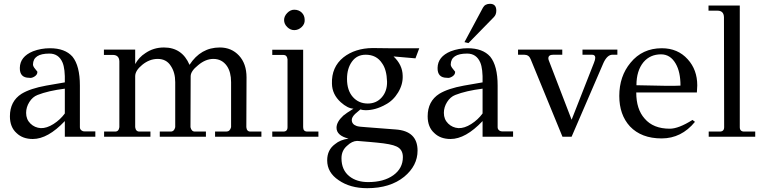

<svg xmlns="http://www.w3.org/2000/svg" viewBox="-20 -717 3994 1007"><path d="M480 -28V0H320V-82Q231 12 152 12Q99 12 67 -19Q32 -50 32 -107Q32 -186 93 -225Q139 -253 222 -268L320 -285Q322 -356 308 -389Q288 -436 239 -436Q154 -436 153 -379Q153 -369 164.5 -355.5Q176 -342 176 -341Q177 -326 161.5 -316Q146 -306 133 -309Q83 -309 84 -361Q85 -420 153 -448Q195 -464 242 -464Q321 -464 360 -420Q399 -372 399 -268V-50Q399 -40 406 -34Q413 -28 422 -28ZM320 -122V-252Q233 -241 177 -219Q151 -209 134 -182Q117 -155 117 -125Q117 -91 139.5 -69Q162 -47 194 -45Q225 -44 260.5 -66.5Q296 -89 320 -122Z M1351 -27V0H1108V-27H1167Q1186 -27 1192 -50V-286Q1192 -339 1170 -371Q1144 -408 1099 -408Q1058 -408 1019 -375Q980 -344 980 -317L979 -50Q984 -27 1002 -27H1060V0H818V-27H875Q894 -27 899 -50V-286Q899 -337 876 -371Q853 -408 807 -408Q764 -408 726 -377Q689 -347 689 -317V-50Q692 -27 711 -27H769V0H526V-27H584Q603 -27 606 -50V-395Q605 -429 571 -429H525V-457H689V-416V-381Q709 -417 742 -438Q785 -468 840 -468Q935 -468 974 -377Q1033 -468 1133 -468Q1194 -468 1233.5 -425.5Q1273 -383 1273 -311L1272 -50Q1274 -27 1293 -27Z M1578 -612Q1579 -591 1562 -575Q1545 -559 1523 -559Q1503 -559 1486.5 -575Q1470 -591 1470 -612Q1470 -632 1486.5 -649Q1503 -666 1523 -666Q1547 -666 1562.5 -651Q1578 -636 1578 -612ZM1570 -456V-50Q1570 -27 1592 -27H1650V0H1408V-27H1466Q1488 -27 1488 -50V-406Q1485 -429 1466 -429H1408V-456Z M2018 -464H2179L2159 -411L2044 -421Q2091 -377 2092 -320Q2094 -275 2068 -232Q2042 -189 2001 -168Q1949 -139 1898 -139Q1882 -139 1870 -143L1842 -119Q1825 -102 1825 -88Q1825 -65 1851 -56Q1863 -52 1899 -50L2055 -38Q2170 -30 2170 73Q2170 152 2100 210Q2026 270 1906 270Q1816 270 1756 228Q1696 188 1696 124Q1696 69 1737 39Q1764 16 1808 10Q1745 -6 1745 -47Q1745 -78 1781 -111Q1795 -123 1834 -147Q1804 -148 1767 -181Q1722 -222 1721 -278Q1718 -365 1781 -416Q1842 -464 1934 -465Q1987 -465 2018 -464ZM2010 -289Q2008 -352 1984 -385Q1955 -430 1898 -430Q1852 -430 1826 -394Q1800 -358 1800 -303Q1800 -243 1830.5 -208.5Q1861 -174 1909 -174Q1954 -174 1982.5 -206.5Q2011 -239 2010 -289ZM2093 107Q2093 66 2059 51Q2032 38 1957 31Q1955 31 1919.5 27.5Q1884 24 1853 22Q1826 23 1801 47Q1771 72 1771 113Q1771 175 1813 208Q1851 238 1911 238Q1993 238 2043 202Q2093 166 2093 107Z M2671 -28V0H2511V-82Q2422 12 2343 12Q2290 12 2258 -19Q2223 -50 2223 -107Q2223 -186 2284 -225Q2330 -253 2413 -268L2511 -285Q2513 -356 2499 -389Q2479 -436 2430 -436Q2345 -436 2344 -379Q2344 -369 2355.5 -355.5Q2367 -342 2367 -341Q2368 -326 2352.5 -316Q2337 -306 2324 -309Q2274 -309 2275 -361Q2276 -420 2344 -448Q2386 -464 2433 -464Q2512 -464 2551 -420Q2590 -372 2590 -268V-50Q2590 -40 2597 -34Q2604 -28 2613 -28ZM2511 -122V-252Q2424 -241 2368 -219Q2342 -209 2325 -182Q2308 -155 2308 -125Q2308 -91 2330.5 -69Q2353 -47 2385 -45Q2416 -44 2451.5 -66.5Q2487 -89 2511 -122ZM2583 -661Q2583 -640 2570 -627L2437 -491L2416 -496L2513 -677Q2524 -697 2550 -697Q2583 -697 2583 -661Z M3218 -457V-430H3192Q3165 -430 3145 -387L2978 0H2930L2763 -407Q2754 -430 2729 -430H2697V-457H2929V-430H2882Q2856 -430 2856 -411Q2856 -407 2858 -401L2978 -89L3095 -387Q3102 -404 3102 -414Q3102 -430 3085 -430H3035V-457Z M3635 -232H3317Q3317 -144 3361 -95Q3406 -42 3493 -42Q3539 -42 3612 -88L3625 -78Q3554 9 3450 9Q3344 9 3284 -54Q3228 -115 3228 -214Q3228 -317 3287 -388Q3349 -464 3451 -464Q3535 -464 3587 -406Q3637 -351 3637 -269Q3637 -258 3635 -232ZM3549 -268Q3549 -340 3524 -383Q3496 -432 3447 -432Q3390 -432 3355 -391Q3318 -346 3318 -270Q3505 -265 3549 -268Z M3941 -27V0H3697V-27H3755Q3778 -27 3778 -50L3777 -627Q3776 -661 3743 -661H3696V-688H3860V-50Q3860 -27 3883 -27Z"/></svg>

Font: GFS Didot
Style: Regular
Weight: 400
Designer: Takis Katsoulidis and George D. Matthiopoulos
Foundry: Takis Katsoulidis and George D. Matthiopoulos
Version: Version 1.0